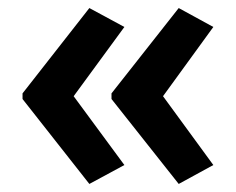

<svg xmlns="http://www.w3.org/2000/svg" viewBox="-20 -509 587 477"><path d="M36 -277V-263L202 -52L289 -99L163 -270L289 -442L202 -489ZM257 -277V-263L424 -52L510 -99L385 -270L510 -442L424 -489Z"/></svg>

Font: Noto Sans Arabic SemCond SemBd
Style: Regular
Weight: 600
Width: 4
Designer: Monotype Design Team, Nadine Chahine, Nizar Qandah and Khaled Hosny
Foundry: Monotype Imaging Inc.
Version: Version 2.012